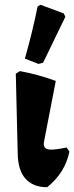

<svg xmlns="http://www.w3.org/2000/svg" viewBox="-20 -773 311 802"><path d="M54 -132 46 -465 63 -476Q136 -463 213 -435L164 -182Q163 -178 163 -171Q163 -148 194 -148Q216 -148 258 -157L270 -140Q252 -51 177 9Q118 9 86.5 -26.5Q55 -62 54 -132ZM84 -528Q117 -645 137 -746L149 -753L246 -717L253 -703L160 -511L141 -506Z"/></svg>

Font: Alegreya ExtraBold
Style: Regular
Weight: 800
Designer: Juan Pablo del Peral
Foundry: Huerta Tipografica
Version: Version 2.007; ttfautohint (v1.6)